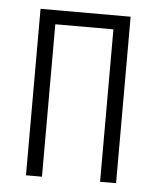

<svg xmlns="http://www.w3.org/2000/svg" viewBox="-43 -548 478 586"><g transform="rotate(5 196.0 -255.0)"><path d="M58 0V-510H334V0H285V-467H107V0Z"/></g></svg>

Font: Saira ExtraCondensed Light
Style: Regular
Weight: 300
Width: 2
Designer: Hector Gatti with collaboration of the Omnibus-Type team
Foundry: Omnibus-Type
Version: Version 1.101